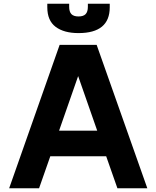

<svg xmlns="http://www.w3.org/2000/svg" viewBox="-20 -1007 837 1027"><path d="M29 0ZM548 -171H249L189 0H29L299 -767H497L768 0H608ZM500 -308 398 -600 296 -308ZM233 -968V-987H350V-971Q350 -944 362 -931.5Q374 -919 400 -919Q426 -919 438 -931.5Q450 -944 450 -971V-987H567V-968Q567 -830 400 -830Q322 -830 277.5 -863.5Q233 -897 233 -968Z"/></svg>

Font: Biryani ExtraBold
Style: Regular
Weight: 800
Designer: Dan Reynolds and Mathieu Reguer
Foundry: Dan Reynolds and Mathieu Reguer
Version: Version 1.004; ttfautohint (v1.1) -l 5 -r 5 -G 72 -x 0 -D la